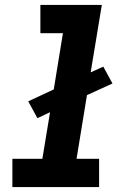

<svg xmlns="http://www.w3.org/2000/svg" viewBox="-20 -755 540 775"><path d="M30 0V-114H151L182 -302L131 -278L94 -346L197 -394L234 -621H143V-735H391L346 -463L397 -486L434 -418L331 -371L289 -114H380V0Z"/></svg>

Font: Iosevka Curly Heavy Oblique
Style: Regular
Weight: 900
Italic angle: -9°
Monospace: yes
Designer: Belleve Invis
Foundry: Belleve Invis
Version: Version 11.1.0; ttfautohint (v1.8.3)